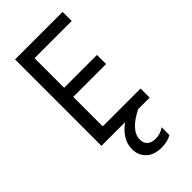

<svg xmlns="http://www.w3.org/2000/svg" viewBox="-279 -745 1059 1059"><g transform="rotate(-45 250.5 -216.0)"><path d="M384 223Q352 242 305 242Q247 242 215 211Q183 180 183 132Q183 58 261 0H77V-674H448V-603H158V-372H414V-301H158V-71H453V0H364Q251 56 251 125Q251 154 268.5 169Q286 184 316 184Q355 184 384 162Z"/></g></svg>

Font: Hind Siliguri
Style: Regular
Weight: 400
Designer: Jyotish Sonowal
Foundry: Indian Type Foundry
Version: Version 1.000;PS 1.0;hotconv 1.0.86;makeotf.lib2.5.63406; tt